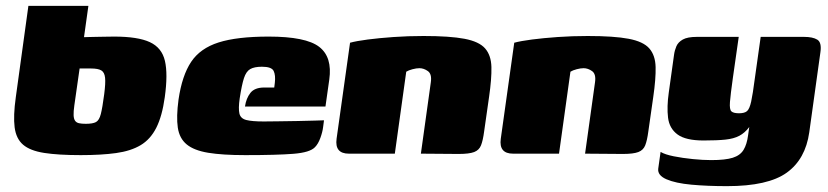

<svg xmlns="http://www.w3.org/2000/svg" viewBox="-20 -525 2829 656"><path d="M256 5Q179 5 131 -2.5Q83 -10 59 -30.5Q35 -51 30 -90Q25 -129 34 -193L77 -505H282L267 -398Q274 -398 284 -398.5Q294 -399 306.5 -399Q319 -399 335 -399.5Q351 -400 370 -400Q451 -400 492 -381Q533 -362 543.5 -317Q554 -272 543 -193Q534 -128 514 -88.5Q494 -49 460.5 -29Q427 -9 376.5 -2Q326 5 256 5ZM273 -102Q297 -102 308 -108Q319 -114 324.5 -135.5Q330 -157 336 -203Q341 -241 339 -259.5Q337 -278 326 -284.5Q315 -291 291 -291Q286 -291 281 -291Q276 -291 271.5 -291Q267 -291 262 -291Q257 -291 252 -291L234 -165Q231 -144 231.5 -131.5Q232 -119 236.5 -112.5Q241 -106 250 -104Q259 -102 273 -102Z M818 5Q740 5 691.5 -3Q643 -11 618 -31.5Q593 -52 587.5 -89Q582 -126 590 -185Q602 -267 633 -313.5Q664 -360 727 -380Q790 -400 898 -400Q1025 -400 1070.5 -365Q1116 -330 1105 -253L1092 -161H817Q821 -189 835.5 -207.5Q850 -226 883 -226H917L919 -242Q922 -268 915 -282.5Q908 -297 875 -297Q849 -297 835 -289Q821 -281 813.5 -258Q806 -235 799 -189Q794 -154 798 -137Q802 -120 821.5 -115Q841 -110 881 -110Q897 -110 929 -110.5Q961 -111 996 -111.5Q1031 -112 1057 -113Q1083 -114 1087 -114L1084 -91Q1082 -74 1074.5 -53.5Q1067 -33 1056 -22Q1039 -4 982.5 0.5Q926 5 818 5Z M1172 0Q1123 0 1130 -51L1176 -379Q1198 -385 1236.5 -390Q1275 -395 1324.5 -398.5Q1374 -402 1427 -402Q1517 -402 1567 -392.5Q1617 -383 1637.5 -359.5Q1658 -336 1659 -296Q1660 -256 1651 -194L1634 -75Q1630 -45 1623.5 -28.5Q1617 -12 1600 -5.5Q1583 1 1547 1L1418 0L1452 -244Q1456 -272 1442 -282Q1428 -292 1413 -292Q1403 -292 1389.5 -288.5Q1376 -285 1368 -280L1329 0Z M1733 0Q1684 0 1691 -51L1737 -379Q1759 -385 1797.5 -390Q1836 -395 1885.5 -398.5Q1935 -402 1988 -402Q2078 -402 2128 -392.5Q2178 -383 2198.5 -359.5Q2219 -336 2220 -296Q2221 -256 2212 -194L2195 -75Q2191 -45 2184.5 -28.5Q2178 -12 2161 -5.5Q2144 1 2108 1L1979 0L2013 -244Q2017 -272 2003 -282Q1989 -292 1974 -292Q1964 -292 1950.5 -288.5Q1937 -285 1929 -280L1890 0Z M2464 111Q2397 111 2342.5 106Q2288 101 2257 87.5Q2226 74 2229 51L2237 -6Q2252 3 2282 9Q2312 15 2347 18.5Q2382 22 2410 22Q2458 22 2483.5 14Q2509 6 2520.5 -13Q2532 -32 2536 -63L2540 -91Q2525 -71 2506 -61Q2487 -51 2458.5 -48Q2430 -45 2384 -45Q2323 -45 2295 -65.5Q2267 -86 2262.5 -123Q2258 -160 2265 -209L2283 -338Q2285 -353 2291 -367Q2297 -381 2313 -390Q2329 -399 2361 -399H2504Q2500 -373 2498 -357Q2496 -341 2494 -329Q2492 -317 2490 -301Q2488 -285 2484 -259Q2476 -202 2474 -176.5Q2472 -151 2479 -144.5Q2486 -138 2505 -138Q2524 -138 2532.5 -145.5Q2541 -153 2546.5 -178Q2552 -203 2559 -257L2579 -399H2727Q2757 -399 2772.5 -389.5Q2788 -380 2783 -346L2745 -73Q2732 19 2668 65Q2604 111 2464 111Z"/></svg>

Font: Genos Thin Black
Style: Italic
Weight: 900
Italic angle: -8°
Version: Version 1.010